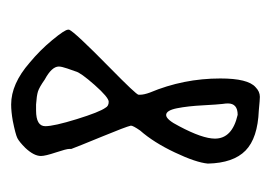

<svg xmlns="http://www.w3.org/2000/svg" viewBox="-91 -495 488 346"><g transform="rotate(-90 153.0 -322.0)"><path d="M44.9 -492.2Q44.9 -484.4 51.3 -465.3Q57.6 -446.3 57.6 -441.4V-437.5Q61.5 -426.8 79.6 -382.8Q97.7 -338.9 99.6 -330.1Q99.6 -326.2 90.8 -313.5Q69.3 -289.1 51.3 -251Q33.2 -212.9 31.2 -191.4Q32.2 -145.5 54.7 -123.5Q77.1 -101.6 127 -99.6Q146.5 -97.7 151.4 -97.7Q161.1 -97.7 168.9 -105.5Q184.6 -119.1 184.6 -168.9Q184.6 -235.4 159.2 -295.9Q155.3 -306.6 155.3 -313.5Q155.3 -314.5 155.3 -315.4Q155.3 -315.4 155.3 -316.4Q155.3 -320.3 204.1 -368.2Q268.6 -431.6 272.5 -441.4V-443.4Q272.5 -449.2 253.9 -471.7Q235.4 -494.1 212.9 -512.7Q174.8 -545.9 137.7 -545.9Q125 -545.9 108.4 -543Q84 -538.1 77.1 -534.7Q70.3 -531.2 59.6 -520.5Q44.9 -504.9 44.9 -492.2ZM98.6 -484.4Q98.6 -501 127 -501Q131.8 -501 137.7 -501Q153.3 -500 161.1 -497.6Q168.9 -495.1 182.6 -485.4Q206.1 -472.7 206.1 -460Q206.1 -455.1 202.6 -444.8Q199.2 -434.6 197.3 -429.7Q195.3 -420.9 172.9 -395.5Q150.4 -370.1 142.6 -370.1Q134.8 -370.1 131.8 -376Q124 -386.7 111.3 -427.7Q98.6 -468.8 98.6 -484.4ZM76.2 -178.7Q76.2 -201.2 98.6 -243.2Q110.4 -266.6 118.7 -266.6Q127 -266.6 130.9 -247.1Q134.8 -227.5 136.2 -200.2Q137.7 -172.9 138.7 -165Q139.6 -159.2 139.6 -155.3Q139.6 -137.7 119.1 -137.7Q76.2 -147.5 76.2 -178.7Z"/></g></svg>

Font: 辰宇落雁體 Thin Monospaced
Style: Regular
Weight: 100
Designer: Written by Liu, Wei-Chen; Created by Wang, Li-Yu.
Version: Version 1.000